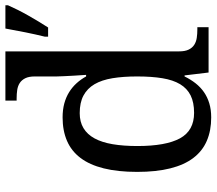

<svg xmlns="http://www.w3.org/2000/svg" viewBox="-66 -734 810 718"><g transform="rotate(-90 339.0 -375.0)"><path d="M505.9 -109.9Q505.9 -87.9 512.5 -74.5Q519 -61 530.3 -53.7Q541.5 -46.4 556.4 -44.2Q571.3 -42 587.9 -42H596.2V0H426.8L416 -89.8H412.1Q400.9 -66.9 386.5 -48.6Q372.1 -30.3 353.5 -17.3Q335 -4.4 311.5 2.7Q288.1 9.8 258.8 9.8Q209.5 9.8 171.4 -6.6Q133.3 -22.9 107.4 -56.9Q81.5 -90.8 68.4 -143.1Q55.2 -195.3 55.2 -267.1Q55.2 -339.4 68.4 -392.1Q81.5 -444.8 107.4 -479Q133.3 -513.2 171.4 -529.5Q209.5 -545.9 258.8 -545.9Q287.6 -545.9 311 -539.6Q334.5 -533.2 353.3 -521.5Q372.1 -509.8 386.7 -493.7Q401.4 -477.5 412.1 -458H418Q416.5 -482.4 415 -503.9Q414.1 -522.5 413.1 -540.8Q412.1 -559.1 412.1 -567.9V-649.9Q412.1 -671.9 405.5 -685.3Q398.9 -698.7 387.7 -706.1Q376.5 -713.4 361.6 -715.6Q346.7 -717.8 330.1 -717.8H321.8V-759.8H505.9ZM275.9 -54.2Q314.9 -54.2 341.1 -67.1Q367.2 -80.1 383.1 -106.4Q398.9 -132.8 405.5 -172.9Q412.1 -212.9 412.1 -267.1Q412.1 -319.3 405.5 -359.4Q398.9 -399.4 383.1 -426.5Q367.2 -453.6 340.8 -467.8Q314.5 -481.9 274.9 -481.9Q242.2 -481.9 218.8 -467.8Q195.3 -453.6 180.4 -426.3Q165.5 -398.9 158.7 -358.6Q151.9 -318.4 151.9 -266.1Q151.9 -159.7 180.7 -106.9Q209.5 -54.2 275.9 -54.2ZM561 -612.8Q569.3 -646.5 577.1 -685.1Q585 -723.6 591.3 -759.8H678.2V-750Q671.4 -734.4 661.6 -714.8Q651.9 -695.3 640.4 -675Q628.9 -654.8 617.2 -635.3Q605.5 -615.7 595.2 -600.1H561Z"/></g></svg>

Font: Droid-TTFautohint Serif
Style: Regular
Weight: 400
Foundry: Ascender Corporation
Version: Version 1.00; ttfautohint (v1.00rc1.4-1a1c-dirty) -l 8 -r 50